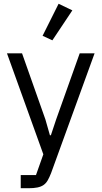

<svg xmlns="http://www.w3.org/2000/svg" viewBox="-20 -799 539 1019"><path d="M403 -516H482L251 120Q242 143 233 158.5Q224 174 211 183Q198 192 178.5 196Q159 200 131 200H90V130H171L210 20L17 -516H97L221 -165L245 -81H250L278 -165ZM258 -585 206 -609 291 -779 364 -744Z"/></svg>

Font: IBM Plex Thai
Style: Regular
Weight: 400
Designer: Mike Abbink, Paul van der Laan, Pieter van Rosmalen, Ben Mitchell, Mark Frömberg
Foundry: Bold Monday
Version: Version 1.0